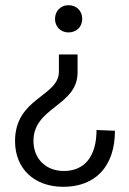

<svg xmlns="http://www.w3.org/2000/svg" viewBox="-20 -611 497 740"><path d="M244 -591C214 -591 192 -569 192 -538C192 -508 214 -486 244 -486C275 -486 297 -508 297 -538C297 -569 275 -591 244 -591ZM279 -401H207V-335C207 -238 38 -235 38 -67C38 39 112 109 224 109C348 109 423 30 423 -107L352 -110C352 -8 306 48 226 48C156 48 109 0 109 -68C109 -199 279 -202 279 -332Z"/></svg>

Font: Arthouse Owned
Style: Regular
Weight: 400
Designer: Jeremy Tribby
Foundry: Tribby Type
Version: Version 1.000;PS 001.000;hotconv 1.0.88;makeotf.lib2.5.64775